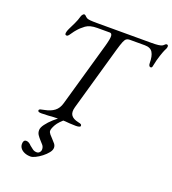

<svg xmlns="http://www.w3.org/2000/svg" viewBox="-165 -790 1074 1196"><g transform="rotate(20 372.0 -192.5)"><path d="M147 5Q135 5 129 2.5Q123 0 123 -6Q123 -13 133 -16Q143 -19 160 -22Q197 -29 221.5 -47.5Q246 -66 256 -102L378 -530Q392 -581 390 -597.5Q388 -614 375 -614H292Q243 -614 216.5 -594.5Q190 -575 172 -553Q163 -543 155.5 -531.5Q148 -520 141.5 -512Q135 -504 129 -504Q123 -504 120.5 -506.5Q118 -509 118 -517Q118 -519 120 -527Q122 -535 128 -548Q138 -568 150.5 -594Q163 -620 170 -646Q172 -653 177.5 -659.5Q183 -666 187 -666Q191 -666 196 -662.5Q201 -659 205 -654Q208 -651 214 -648Q220 -645 235 -643.5Q250 -642 281 -642H638Q669 -642 684.5 -644Q700 -646 707 -649Q714 -652 717 -655Q722 -660 726 -663Q730 -666 734 -666Q744 -666 744 -655Q744 -648 740.5 -640Q737 -632 734 -627Q729 -617 718 -584.5Q707 -552 699 -511Q698 -503 695 -500Q692 -497 688 -497Q681 -497 677.5 -503.5Q674 -510 674 -520Q674 -566 659.5 -590Q645 -614 607 -614H507Q494 -614 485.5 -608Q477 -602 469.5 -583.5Q462 -565 451 -527L330 -102Q320 -66 333.5 -47.5Q347 -29 380 -22Q395 -19 400 -16Q405 -13 405 -6Q405 0 396 2.5Q387 5 375 5Q350 5 334 3.5Q318 2 303.5 1Q289 0 268 0Q245 0 227 1Q209 2 190.5 3.5Q172 5 147 5ZM175 281Q152 281 134.5 273.5Q117 266 107.5 253.5Q98 241 98 225Q98 198 118 198Q127 198 136 203.5Q145 209 152 217Q163 226 174.5 234.5Q186 243 202 243Q213 243 220.5 234.5Q228 226 228 215Q228 198 218 186.5Q208 175 197 163Q187 152 178 139Q169 126 169 108Q169 91 186 68Q203 45 228.5 22Q254 -1 281 -17H311Q265 20 250 47Q235 74 235 88Q235 98 244.5 109.5Q254 121 265 132Q276 143 285 154.5Q294 166 294 180Q294 196 280 213.5Q266 231 246 246.5Q226 262 206.5 271.5Q187 281 175 281Z"/></g></svg>

Font: EB Garamond
Style: Italic
Weight: 400
Italic angle: -17.2°
Designer: Georg Duffner and Octavio Pardo
Foundry: Georg Duffner
Version: Version 1.001